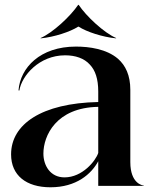

<svg xmlns="http://www.w3.org/2000/svg" viewBox="-20 -788 655 814"><path d="M256 -553.5C299.5 -553.5 337 -541 361 -514C384 -490 396.5 -453.5 396.5 -400V-355.5C156.5 -350.5 27 -261.5 27 -133.5C27 -44.5 91 6 194 6C304 6 367.5 -50.5 396.5 -104.5V0H589.5V-1.5C584 -1.5 532.5 -10 532.5 -100.5V-407C532.5 -468.5 512.5 -510.5 480 -539C431.5 -580.5 358.5 -590.5 302 -590.5C150 -590.5 66 -501 58.5 -405L62 -404C71.5 -466.5 146 -553.5 256 -553.5ZM313.5 -675H311.5C277.5 -653 209.5 -631 153.5 -625.5L151.5 -626.5C204 -649 279 -719.5 311.5 -767.5H313.5C345.5 -719.5 420.5 -649 473 -626.5L471 -625.5C415 -631 347 -653 313.5 -675ZM164 -137C164 -212 217.5 -332 396.5 -335V-139.5C385.5 -106 329.5 -36 253.5 -36C193 -36 164 -86.5 164 -137Z"/></svg>

Font: Beautique Display
Style: Bold
Weight: 700
Designer: Nhat-Quang Ngo
Version: Version 1.100;Glyphs 3.2.3 (3260)